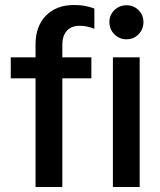

<svg xmlns="http://www.w3.org/2000/svg" viewBox="-20 -747 641 767"><path d="M122 0V-570Q122 -642 163.5 -684.5Q205 -727 276 -727Q302 -727 319.5 -723.5Q337 -720 357 -713V-632Q341 -638 327.5 -641Q314 -644 298 -644Q265 -644 247 -624Q229 -604 229 -568V0ZM23 -434V-518H345V-434ZM431 0V-518H538V0ZM485 -590Q457 -590 437 -610Q417 -630 417 -659Q417 -687 437 -706.5Q457 -726 485 -726Q514 -726 533.5 -706.5Q553 -687 553 -659Q553 -630 533.5 -610Q514 -590 485 -590Z"/></svg>

Font: TikTok Sans 24pt Medium
Style: Regular
Weight: 500
Version: Version 4.000